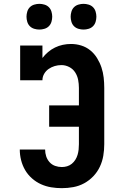

<svg xmlns="http://www.w3.org/2000/svg" viewBox="-20 -972 640 1000"><path d="M302 8Q274 8 246.5 3.5Q219 -1 193.5 -12.5Q168 -24 146.5 -43Q125 -62 111 -86Q97 -110 90 -137.5Q83 -165 83 -193H215Q215 -175 220.5 -158Q226 -141 238 -127.5Q250 -114 267 -108Q284 -102 302 -102Q316 -102 329.5 -106Q343 -110 354 -119Q365 -128 372.5 -140Q380 -152 384 -165.5Q388 -179 389.5 -193Q391 -207 391 -221V-312H236V-423H391V-514Q391 -535 387 -556Q383 -577 371.5 -595Q360 -613 340.5 -623Q321 -633 300 -633Q282 -633 265 -628Q248 -623 233.5 -613Q219 -603 210 -587.5Q201 -572 201 -554H85V-735H201V-670Q214 -687 230.5 -701Q247 -715 266.5 -724.5Q286 -734 307 -738.5Q328 -743 350 -743Q377 -743 403 -735Q429 -727 450 -710Q471 -693 485.5 -669.5Q500 -646 508.5 -620.5Q517 -595 520 -568Q523 -541 523 -514V-221Q523 -191 518 -161Q513 -131 500 -103.5Q487 -76 466 -54Q445 -32 418.5 -17.5Q392 -3 362 2.5Q332 8 302 8ZM415 -818Q402 -818 388.5 -822Q375 -826 365.5 -835.5Q356 -845 352 -858.5Q348 -872 348 -885Q348 -898 352 -911.5Q356 -925 365.5 -934.5Q375 -944 388.5 -948Q402 -952 415 -952Q428 -952 441.5 -948Q455 -944 464.5 -934.5Q474 -925 478 -911.5Q482 -898 482 -885Q482 -872 478 -858.5Q474 -845 464.5 -835.5Q455 -826 441.5 -822Q428 -818 415 -818ZM185 -818Q172 -818 158.5 -822Q145 -826 135.5 -835.5Q126 -845 122 -858.5Q118 -872 118 -885Q118 -898 122 -911.5Q126 -925 135.5 -934.5Q145 -944 158.5 -948Q172 -952 185 -952Q198 -952 211.5 -948Q225 -944 234.5 -934.5Q244 -925 248 -911.5Q252 -898 252 -885Q252 -872 248 -858.5Q244 -845 234.5 -835.5Q225 -826 211.5 -822Q198 -818 185 -818Z"/></svg>

Font: Iosevka Etoile Extrabold
Style: Regular
Weight: 800
Designer: Belleve Invis
Foundry: Belleve Invis
Version: Version 22.1.2; ttfautohint (v1.8.4)